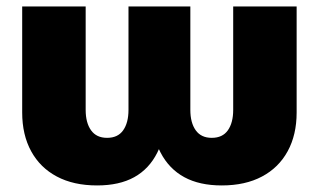

<svg xmlns="http://www.w3.org/2000/svg" viewBox="-20 -561 981 591"><path d="M278.8 9.8Q206.5 9.8 155 -17.6Q103.5 -44.9 75.9 -95.5Q48.3 -146 48.3 -214.8V-541H243.7V-222.7Q243.7 -183.1 260.3 -159.9Q276.9 -136.7 309.6 -136.7Q342.8 -136.7 359.1 -159.9Q375.5 -183.1 375.5 -222.7V-541H565.9V-222.7Q565.9 -183.1 582.5 -159.9Q599.1 -136.7 631.8 -136.7Q665 -136.7 681.4 -159.9Q697.8 -183.1 697.8 -222.7V-541H893.1V-214.8Q893.1 -146 865.5 -95.5Q837.9 -44.9 786.4 -17.6Q734.9 9.8 662.6 9.8Q594.2 9.8 547.4 -15.6Q500.5 -41 474.4 -91.1Q448.2 -141.1 441.4 -214.8H496.1Q489.3 -141.1 464.1 -91.1Q439 -41 393.1 -15.6Q347.2 9.8 278.8 9.8Z"/></svg>

Font: Inter 17pt Black
Style: Regular
Weight: 900
Version: Version 4.001;git-66647c0bb